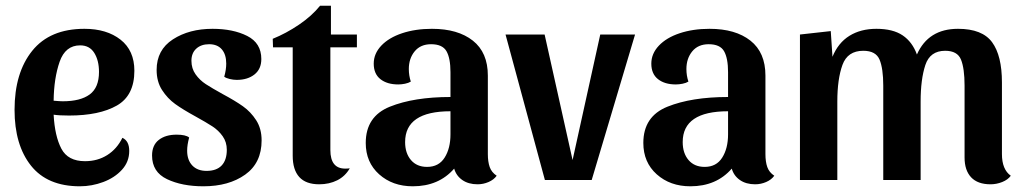

<svg xmlns="http://www.w3.org/2000/svg" viewBox="-20 -631 3592 673"><path d="M433 -102Q433 -64 407.5 -36Q382 -8 342 7Q302 22 260 22Q146 22 88.5 -50.5Q31 -123 31 -246Q31 -376 93 -453Q155 -530 276 -530Q354 -530 402.5 -492Q451 -454 451 -383Q451 -296 389.5 -261Q328 -226 222 -226Q187 -226 168 -229Q172 -154 195 -110Q218 -66 278 -66Q322 -66 356 -87.5Q390 -109 409 -148Q433 -137 433 -102ZM168 -278Q190 -276 200 -276Q262 -276 294.5 -300Q327 -324 327 -379Q327 -419 310.5 -445.5Q294 -472 261 -472Q209 -472 189 -414.5Q169 -357 168 -278Z M651 -418Q651 -391 665.5 -370.5Q680 -350 701.5 -336Q723 -322 761 -301Q804 -278 831.5 -258.5Q859 -239 878 -209.5Q897 -180 897 -139Q897 -60 839.5 -19Q782 22 693 22Q618 22 565.5 -3Q513 -28 513 -86Q513 -122 536.5 -140.5Q560 -159 599 -159Q631 -159 643 -149Q636 -123 636 -103Q636 -70 654 -51Q672 -32 704 -32Q739 -32 757 -51Q775 -70 775 -106Q775 -133 760.5 -153.5Q746 -174 724.5 -188Q703 -202 665 -223Q621 -247 594 -266.5Q567 -286 548 -315.5Q529 -345 529 -386Q529 -456 586 -493Q643 -530 725 -530Q797 -530 846.5 -505Q896 -480 896 -424Q896 -389 872 -370Q848 -351 810 -351Q798 -351 785.5 -354Q773 -357 766 -362Q773 -387 773 -408Q773 -440 757.5 -458Q742 -476 713 -476Q685 -476 668 -460.5Q651 -445 651 -418Z M1102 -611H1140V-510H1231V-465H1138V-105Q1138 -40 1190 -40Q1200 -40 1206 -41Q1190 -13 1162 1Q1134 15 1099 15Q1052 15 1029 -10.5Q1006 -36 1006 -85V-465H937L936 -495Q983 -514 1028 -544.5Q1073 -575 1102 -611Z M1427 22Q1356 22 1309 -20Q1262 -62 1262 -130Q1262 -223 1346.5 -257Q1431 -291 1559 -291V-378Q1559 -427 1545 -451.5Q1531 -476 1491 -476Q1454 -476 1433.5 -451Q1413 -426 1413 -389Q1413 -366 1420 -345Q1412 -340 1399.5 -337.5Q1387 -335 1376 -335Q1337 -335 1313.5 -353.5Q1290 -372 1290 -408Q1290 -443 1316.5 -471Q1343 -499 1389.5 -514.5Q1436 -530 1494 -530Q1585 -530 1637.5 -488.5Q1690 -447 1690 -366V-91Q1690 -64 1696.5 -45.5Q1703 -27 1721 -15Q1711 -1 1692.5 7Q1674 15 1654 15Q1622 15 1600.5 0Q1579 -15 1572 -40Q1518 22 1427 22ZM1559 -160V-241Q1400 -241 1400 -133Q1400 -94 1420.5 -70Q1441 -46 1477 -46Q1518 -46 1538.5 -78.5Q1559 -111 1559 -160Z M1752 -510H1889L1987 -70L2084 -510H2206L2054 0H1890Z M2400 22Q2329 22 2282 -20Q2235 -62 2235 -130Q2235 -223 2319.5 -257Q2404 -291 2532 -291V-378Q2532 -427 2518 -451.5Q2504 -476 2464 -476Q2427 -476 2406.5 -451Q2386 -426 2386 -389Q2386 -366 2393 -345Q2385 -340 2372.5 -337.5Q2360 -335 2349 -335Q2310 -335 2286.5 -353.5Q2263 -372 2263 -408Q2263 -443 2289.5 -471Q2316 -499 2362.5 -514.5Q2409 -530 2467 -530Q2558 -530 2610.5 -488.5Q2663 -447 2663 -366V-91Q2663 -64 2669.5 -45.5Q2676 -27 2694 -15Q2684 -1 2665.5 7Q2647 15 2627 15Q2595 15 2573.5 0Q2552 -15 2545 -40Q2491 22 2400 22ZM2532 -160V-241Q2373 -241 2373 -133Q2373 -94 2393.5 -70Q2414 -46 2450 -46Q2491 -46 2511.5 -78.5Q2532 -111 2532 -160Z M2898 -432Q2918 -481 2957.5 -505.5Q2997 -530 3052 -530Q3110 -530 3144 -507Q3178 -484 3194 -440Q3234 -530 3338 -530Q3423 -530 3457.5 -483Q3492 -436 3492 -342V-91Q3492 -37 3523 -15Q3513 -1 3493 7Q3473 15 3452 15Q3407 15 3384 -9.5Q3361 -34 3361 -79V-331Q3361 -391 3348.5 -422Q3336 -453 3293 -453Q3240 -453 3223.5 -403Q3207 -353 3207 -275V0H3076V-331Q3076 -391 3063 -422Q3050 -453 3006 -453Q2951 -453 2933 -403.5Q2915 -354 2915 -275V0H2784V-510L2892 -522Z"/></svg>

Font: Sansita Medium
Style: Regular
Weight: 500
Designer: Pablo Cosgaya
Foundry: Omnibus-Type
Version: Version 1.006